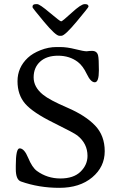

<svg xmlns="http://www.w3.org/2000/svg" viewBox="-20 -901 578 931"><path d="M153.8 -880.9H160.6Q172.4 -880.9 221.7 -839.1Q271 -797.4 276.6 -797.4Q282.2 -797.4 327.6 -839.1Q373 -880.9 390.1 -880.9H393.6Q409.2 -880.9 409.2 -868.7Q409.2 -865.2 351.8 -796.4Q294.4 -727.5 277.8 -727.5H267.6Q250 -727.5 193.8 -794.9Q137.7 -862.3 137.7 -865.7V-868.7Q137.7 -880.9 153.8 -880.9ZM188.5 -441.9Q220.2 -416 307.1 -378.7Q394 -341.3 440.9 -292.5Q487.8 -243.7 487.8 -167.7Q487.8 -91.8 427.2 -41Q366.7 9.8 267.6 9.8Q168.5 9.8 81.5 -21Q56.6 -29.8 56.6 -81.1V-97.7Q56.6 -181.6 75.2 -181.6Q97.7 -181.6 116.7 -135.5Q135.7 -89.4 158.7 -72.3Q209 -35.6 272.9 -35.6Q336.9 -35.6 370.6 -68.6Q404.3 -101.6 404.3 -145Q404.3 -205.1 355 -244.1Q339.8 -256.3 239.7 -305.7Q139.6 -355 102.3 -397.9Q64.9 -440.9 64.9 -507.3Q64.9 -573.7 114.7 -620.6Q138.2 -642.6 176.5 -657.7Q214.8 -672.9 253.9 -672.9H271.5Q304.7 -672.9 345.2 -662.6Q385.7 -652.3 400.4 -652.3L413.1 -653.8L426.3 -654.3Q450.2 -654.3 455.6 -632.3Q459.5 -617.2 459.5 -559.6Q459.5 -502 439.7 -502Q419.9 -502 400.9 -542Q381.8 -582 357.4 -600.6Q317.4 -630.9 261.7 -630.9Q206.1 -630.9 174.6 -602.1Q143.1 -573.2 143.1 -525.9Q143.1 -478.5 188.5 -441.9Z"/></svg>

Font: Averia Serif Libre Light
Style: Regular
Weight: 300
Version: Version 1.002